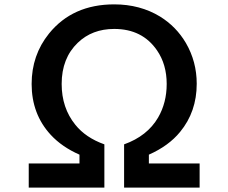

<svg xmlns="http://www.w3.org/2000/svg" viewBox="-20 -829 1040 874"><path d="M341.8 -85V-125Q261.7 -160.2 210.9 -215.3Q124 -309.6 124 -446.8Q124 -578.1 203.1 -676.3Q310.5 -809.1 500 -809.1Q617.7 -809.1 709 -753.4Q782.2 -708 826.2 -633.3Q875.5 -548.3 875.5 -447.8Q875.5 -320.3 799.8 -228.5Q748 -165 657.7 -125V-85H888.7V24.9H544.9V-171.9Q650.4 -209.5 699.7 -293.9Q738.8 -361.3 738.8 -446.8Q738.8 -535.6 694.8 -599.6Q627.9 -697.3 500 -697.3Q399.4 -697.3 334 -634.3Q260.7 -564 260.7 -446.8Q260.7 -337.9 322.8 -261.2Q370.1 -202.1 455.1 -171.9V24.9H110.8V-85Z"/></svg>

Font: FORM UDPGothic
Style: Bold
Weight: 700
Foundry: Pronama LLC
Version: Version 1.051